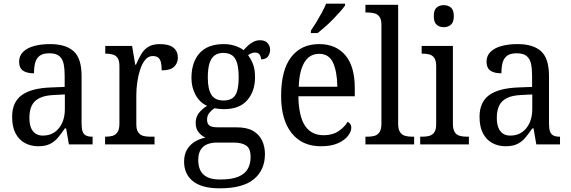

<svg xmlns="http://www.w3.org/2000/svg" viewBox="-20 -786 3107 1045"><path d="M188 10Q148 10 115.5 -7.5Q83 -25 64.5 -60.5Q46 -96 46 -150Q46 -230 98 -268Q150 -306 256 -310L332 -313V-373Q332 -410 326.5 -437.5Q321 -465 303 -480.5Q285 -496 248 -496Q214 -496 196 -482.5Q178 -469 171.5 -444.5Q165 -420 165 -387Q125 -387 104.5 -402Q84 -417 84 -450Q84 -483 106.5 -504.5Q129 -526 167 -536Q205 -546 253 -546Q338 -546 381 -507Q424 -468 424 -373V-114Q424 -86 429.5 -70.5Q435 -55 448 -48.5Q461 -42 481 -42H484V0H355L340 -87H333Q314 -59 295.5 -37Q277 -15 252 -2.5Q227 10 188 10ZM213 -48Q250 -48 276.5 -66Q303 -84 318 -116.5Q333 -149 333 -191V-272L275 -269Q224 -267 194.5 -252Q165 -237 152.5 -210.5Q140 -184 140 -145Q140 -114 148 -92.5Q156 -71 172.5 -59.5Q189 -48 213 -48Z M552 0V-42H555Q577 -42 593.5 -47Q610 -52 620 -67.5Q630 -83 630 -114V-426Q630 -456 620 -470.5Q610 -485 593 -489.5Q576 -494 556 -494H553V-536H699L716 -434H720Q733 -464 748 -490Q763 -516 787 -531Q811 -546 850 -546Q900 -546 924 -526.5Q948 -507 948 -472Q948 -442 927.5 -422.5Q907 -403 860 -403Q860 -431 855.5 -448Q851 -465 840.5 -473Q830 -481 811 -481Q787 -481 770 -460Q753 -439 742.5 -406.5Q732 -374 727 -337.5Q722 -301 722 -270V-109Q722 -80 732.5 -65.5Q743 -51 759.5 -46.5Q776 -42 796 -42H821V0Z M1176 239Q1079 239 1030.5 200.5Q982 162 982 94Q982 55 998 28Q1014 1 1040.5 -15Q1067 -31 1098 -37Q1078 -46 1061.5 -65.5Q1045 -85 1045 -117Q1045 -147 1061 -169Q1077 -191 1107 -210Q1067 -228 1044.5 -269.5Q1022 -311 1022 -361Q1022 -447 1066 -496.5Q1110 -546 1199 -546Q1232 -546 1261 -536Q1290 -526 1305 -513Q1314 -523 1327 -535.5Q1340 -548 1357.5 -557.5Q1375 -567 1396 -567Q1423 -567 1436.5 -551.5Q1450 -536 1450 -515Q1450 -494 1438.5 -478.5Q1427 -463 1401 -463Q1401 -476 1393.5 -488Q1386 -500 1369 -500Q1357 -500 1348 -496Q1339 -492 1330 -486Q1346 -465 1357 -437Q1368 -409 1368 -365Q1368 -290 1326 -241Q1284 -192 1199 -192Q1187 -192 1172 -193.5Q1157 -195 1147 -197Q1132 -187 1119.5 -172Q1107 -157 1107 -134Q1107 -113 1119.5 -103Q1132 -93 1166 -93H1268Q1324 -93 1357.5 -73.5Q1391 -54 1406.5 -21Q1422 12 1422 53Q1422 139 1362 189Q1302 239 1176 239ZM1178 191Q1243 191 1279 175Q1315 159 1329.5 131.5Q1344 104 1344 69Q1344 23 1320.5 6.5Q1297 -10 1251 -10H1159Q1134 -10 1111 -2Q1088 6 1073.5 27Q1059 48 1059 87Q1059 117 1070 140.5Q1081 164 1107 177.5Q1133 191 1178 191ZM1196 -239Q1227 -239 1245.5 -252Q1264 -265 1271.5 -293.5Q1279 -322 1279 -365Q1279 -410 1271 -440Q1263 -470 1244.5 -484Q1226 -498 1195 -498Q1166 -498 1147 -483.5Q1128 -469 1119.5 -439Q1111 -409 1111 -364Q1111 -300 1131 -269.5Q1151 -239 1196 -239Z M1726 10Q1624 10 1567 -62Q1510 -134 1510 -264Q1510 -404 1564.5 -475Q1619 -546 1717 -546Q1808 -546 1859.5 -485.5Q1911 -425 1911 -306V-262H1604Q1606 -152 1640.5 -101Q1675 -50 1742 -50Q1790 -50 1823 -72.5Q1856 -95 1872 -123Q1880 -120 1886 -111.5Q1892 -103 1892 -90Q1892 -70 1874 -46.5Q1856 -23 1819.5 -6.5Q1783 10 1726 10ZM1816 -314Q1815 -395 1793 -444Q1771 -493 1717 -493Q1665 -493 1637 -447Q1609 -401 1606 -314ZM1672 -619Q1687 -641 1702.5 -666.5Q1718 -692 1732 -718Q1746 -744 1755 -766H1858V-756Q1849 -743 1832 -723.5Q1815 -704 1793.5 -682Q1772 -660 1750 -640.5Q1728 -621 1709 -606H1672Z M1969 0V-42H1981Q2003 -42 2019.5 -47Q2036 -52 2046 -67.5Q2056 -83 2056 -114V-650Q2056 -680 2045.5 -694.5Q2035 -709 2018 -713.5Q2001 -718 1981 -718H1969V-760H2147V-114Q2147 -83 2157 -67.5Q2167 -52 2184 -47Q2201 -42 2222 -42H2234V0Z M2267 0V-42H2279Q2300 -42 2316.5 -46.5Q2333 -51 2343.5 -65.5Q2354 -80 2354 -109V-426Q2354 -456 2344 -470.5Q2334 -485 2317.5 -489.5Q2301 -494 2281 -494H2275V-536H2445V-114Q2445 -83 2454.5 -67.5Q2464 -52 2481.5 -47Q2499 -42 2520 -42H2532V0ZM2395 -638Q2372 -638 2356.5 -651.5Q2341 -665 2341 -698Q2341 -732 2356.5 -745Q2372 -758 2395 -758Q2418 -758 2434 -745Q2450 -732 2450 -698Q2450 -665 2434 -651.5Q2418 -638 2395 -638Z M2732 10Q2692 10 2659.5 -7.5Q2627 -25 2608.5 -60.5Q2590 -96 2590 -150Q2590 -230 2642 -268Q2694 -306 2800 -310L2876 -313V-373Q2876 -410 2870.5 -437.5Q2865 -465 2847 -480.5Q2829 -496 2792 -496Q2758 -496 2740 -482.5Q2722 -469 2715.5 -444.5Q2709 -420 2709 -387Q2669 -387 2648.5 -402Q2628 -417 2628 -450Q2628 -483 2650.5 -504.5Q2673 -526 2711 -536Q2749 -546 2797 -546Q2882 -546 2925 -507Q2968 -468 2968 -373V-114Q2968 -86 2973.5 -70.5Q2979 -55 2992 -48.5Q3005 -42 3025 -42H3028V0H2899L2884 -87H2877Q2858 -59 2839.5 -37Q2821 -15 2796 -2.5Q2771 10 2732 10ZM2757 -48Q2794 -48 2820.5 -66Q2847 -84 2862 -116.5Q2877 -149 2877 -191V-272L2819 -269Q2768 -267 2738.5 -252Q2709 -237 2696.5 -210.5Q2684 -184 2684 -145Q2684 -114 2692 -92.5Q2700 -71 2716.5 -59.5Q2733 -48 2757 -48Z"/></svg>

Font: Noto Serif Khmer SemiCondensed
Style: Regular
Weight: 400
Width: 4
Designer: Danh Hong and the Monotype Design Team
Foundry: Monotype Imaging Inc.
Version: Version 2.004